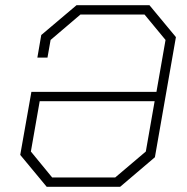

<svg xmlns="http://www.w3.org/2000/svg" viewBox="-20 -720 721 740"><path d="M58 -123 101 -366H583L618 -566L537 -664H290L175 -566L163 -498H124L139 -585L275 -700H556L658 -577L577 -114L443 0H160ZM424 -36 542 -136 576 -330H133L99 -136L181 -36Z"/></svg>

Font: Chakra Petch ExtraLight
Style: Italic
Weight: 275
Italic angle: -10°
Designer: Katatrad Aksorn Co.,Ltd.
Foundry: Cadson Demak Co.,Ltd.
Version: Version 1.000; ttfautohint (v1.6)